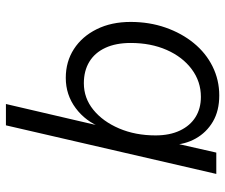

<svg xmlns="http://www.w3.org/2000/svg" viewBox="-76 -474 760 648"><g transform="rotate(90 304.0 -150.0)"><path d="M331 210 407 -116 411 -114Q390 -59 345 -25.5Q300 8 243 8Q188 8 145.5 -19.5Q103 -47 78.5 -96.5Q54 -146 54 -211Q54 -274 73 -328.5Q92 -383 125.5 -424Q159 -465 204.5 -487.5Q250 -510 302 -510Q354 -510 390.5 -488.5Q427 -467 447.5 -430.5Q468 -394 469 -349L459 -341L495 -500H567L403 210ZM261 -53Q311 -53 350.5 -85Q390 -117 413.5 -172Q437 -227 437 -295Q437 -343 420.5 -377.5Q404 -412 375 -430Q346 -448 307 -448Q255 -448 213.5 -417Q172 -386 148.5 -332.5Q125 -279 125 -211Q125 -161 141.5 -125.5Q158 -90 188.5 -71.5Q219 -53 261 -53Z"/></g></svg>

Font: Kantumruy Pro
Style: Italic
Weight: 400
Italic angle: -13°
Designer: Sovichet Tep
Foundry: Sovichet Tep
Version: Version 1.002